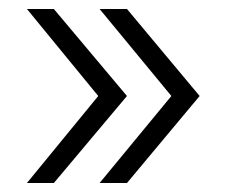

<svg xmlns="http://www.w3.org/2000/svg" viewBox="-20 -474 505 428"><path d="M199 -260 40 -454H100L263 -260L100 -66H40ZM362 -260 202 -454H263L425 -260L263 -66H202Z"/></svg>

Font: Sarabun ExtraLight
Style: Regular
Weight: 275
Designer: Suppakit Chalermlarp | Katatrad Co.,Ltd.
Foundry: Cadson Demak Co.,Ltd.
Version: Version 1.000; ttfautohint (v1.6)